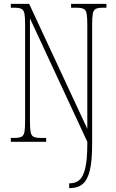

<svg xmlns="http://www.w3.org/2000/svg" viewBox="-20 -734 599 994"><path d="M338 240V215H342Q371 215 391 198Q411 181 421.5 136.5Q432 92 432 10V0L135 -639V-108Q135 -70 138.5 -51Q142 -32 154 -26Q166 -20 191 -20H219V0H36V-20H54Q79 -20 91 -26Q103 -32 106.5 -51Q110 -70 110 -108V-606Q110 -645 106.5 -663.5Q103 -682 91 -688Q79 -694 54 -694H36V-714H131L432 -67V-606Q432 -645 428.5 -663.5Q425 -682 413 -688Q401 -694 376 -694H348V-714H531V-694H513Q488 -694 476 -688Q464 -682 460.5 -663.5Q457 -645 457 -606V12Q457 99 445 148.5Q433 198 407.5 219Q382 240 341 240Z"/></svg>

Font: Noto Serif Ethiopic ExtraCondensed Thin
Style: Regular
Weight: 100
Width: 2
Designer: Monotype Design Team
Foundry: Monotype Imaging Inc.
Version: Version 2.102; ttfautohint (v1.8.4.7-5d5b)